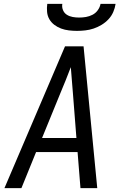

<svg xmlns="http://www.w3.org/2000/svg" viewBox="-20 -975 640 995"><path d="M3 0 317 -735H413L484 0H397L382 -187H167L91 0ZM198 -260H376L358 -490Q355 -524 352.5 -558Q350 -592 347 -627Q334 -592 320 -558Q306 -524 292 -490ZM379 -815Q358 -815 337 -817.5Q316 -820 297 -827Q278 -834 262 -846Q246 -858 236 -875Q226 -892 224 -913Q222 -934 225 -955H303Q300 -938 306.5 -922.5Q313 -907 326.5 -898.5Q340 -890 356.5 -887Q373 -884 390 -884Q408 -884 425.5 -887Q443 -890 459.5 -898.5Q476 -907 487 -922.5Q498 -938 501 -955H579Q576 -934 567 -913Q558 -892 542 -875Q526 -858 506 -846Q486 -834 465 -827Q444 -820 422 -817.5Q400 -815 379 -815Z"/></svg>

Font: Iosevka SS04 Extended
Style: Italic
Weight: 400
Width: 7
Italic angle: -9°
Monospace: yes
Designer: Belleve Invis
Foundry: Belleve Invis
Version: Version 19.0.0; ttfautohint (v1.8.4)